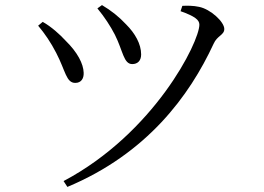

<svg xmlns="http://www.w3.org/2000/svg" viewBox="-20 -706 1040 755"><path d="M432 -569C464 -505 466 -454 500 -454C520 -454 535 -466 535 -492C535 -533 511 -575 476 -610C448 -640 418 -664 381 -686L363 -673C391 -639 414 -604 432 -569ZM820 -534C834 -566 862 -568 862 -592C862 -620 808 -670 763 -679C741 -684 715 -684 697 -683L690 -662C746 -642 764 -628 764 -609C764 -541 587 -183 230 6L245 29C558 -102 725 -329 820 -534ZM201 -498C238 -427 240 -380 276 -380C299 -380 310 -397 309 -420C308 -455 285 -500 238 -546C216 -570 182 -601 148 -620L130 -605C156 -574 180 -539 201 -498Z"/></svg>

Font: Source Han Serif AKR9
Style: Regular
Weight: 400
Designer: Ryoko NISHIZUKA 西塚涼子 (kana & ideographs); Frank Grießhammer (Latin, Greek & Cyrillic); Sandoll Communications 산돌커뮤니케이션, 
Foundry: Adobe Systems Incorporated
Version: Version 1.005;hotconv 1.0.107;makeotfexe 2.5.65593